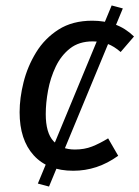

<svg xmlns="http://www.w3.org/2000/svg" viewBox="-20 -615 512 705"><path d="M119 59 390 -595 431 -584 160 70ZM319 -539Q363 -539 401.5 -525.5Q440 -512 472 -481L423 -424Q399 -445 375 -454Q351 -463 320 -463Q270 -463 237 -437Q204 -411 184.5 -370Q165 -329 156.5 -283Q148 -237 148 -196Q148 -127 176.5 -96.5Q205 -66 255 -66Q290 -66 318 -77Q346 -88 377 -107L414 -43Q375 -15 334 -1.5Q293 12 249 12Q155 12 103.5 -45Q52 -102 52 -203Q52 -255 66.5 -313Q81 -371 112.5 -422.5Q144 -474 195 -506.5Q246 -539 319 -539Z"/></svg>

Font: Fira Sans Variable
Style: Italic
Weight: 397
Italic angle: -8°
Designer: Carrois Corporate & Edenspiekermann AG
Foundry: Carrois Corporate GbR & Edenspiekermann AG
Version: Version 4.202